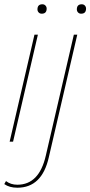

<svg xmlns="http://www.w3.org/2000/svg" viewBox="-20 -662 422 897"><path d="M175 -598Q166 -598 160.5 -604Q155 -610 155 -618Q155 -642 178 -642Q187 -642 192.5 -636Q198 -630 198 -622Q198 -598 175 -598ZM359 -598Q350 -598 344.5 -604Q339 -610 339 -618Q339 -642 362 -642Q371 -642 376.5 -636Q382 -630 382 -622Q382 -598 359 -598ZM61 215Q24 215 0 198L8 184Q30 201 61 201Q163 201 194 65L325 -500H341L208 73Q176 215 61 215ZM157 -500 41 0H25L141 -500Z"/></svg>

Font: Elaine Sans Thin
Style: Italic
Weight: 250
Italic angle: -13°
Designer: Wei Huang
Foundry: Wei Huang
Version: Version 2.001;December 24, 2019;FontCreator 12.0.0.2547 64-b